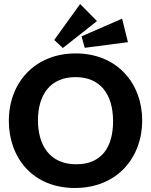

<svg xmlns="http://www.w3.org/2000/svg" viewBox="-20 -926 751 956"><path d="M688 -326C688 -509 565 -660 357 -660C153 -660 24 -514 24 -324C24 -143 141 10 353 10C564 10 688 -142 688 -326ZM543 -322C543 -195 487 -108 360 -108C223 -108 169 -209 169 -327C169 -450 227 -542 356 -542C477 -542 543 -460 543 -322ZM617 -716 588 -833 386 -745 402 -688ZM463 -821 379 -906 250 -727 293 -687Z"/></svg>

Font: Zilla Slab Bold
Style: Regular
Weight: 700
Designer: Typotheque.com
Foundry: Typotheque type foundry
Version: Version 1.3; 2018